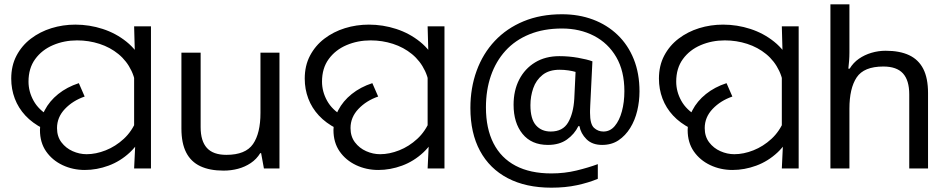

<svg xmlns="http://www.w3.org/2000/svg" viewBox="-20 -780 4398 889"><path d="M179 -185Q130 -210 97.5 -245Q65 -280 48.5 -323.5Q32 -367 32 -416Q32 -476 56.5 -522.5Q81 -569 123 -601Q165 -633 218 -649.5Q271 -666 329 -666Q394 -666 455.5 -646Q517 -626 566 -586.5Q615 -547 644 -487Q673 -427 673 -347L611 -344Q611 -405 589 -451.5Q567 -498 528.5 -529.5Q490 -561 440.5 -577Q391 -593 337 -593Q277 -593 225.5 -571Q174 -549 143 -506.5Q112 -464 112 -402Q112 -356 135.5 -313.5Q159 -271 208 -243L179 -185ZM373 7Q317 7 269.5 -15.5Q222 -38 193.5 -79Q165 -120 165 -178Q165 -227 187 -269.5Q209 -312 249.5 -344.5Q290 -377 345 -395L372 -333Q317 -314 280.5 -275.5Q244 -237 244 -187Q244 -148 264.5 -121Q285 -94 316.5 -80Q348 -66 381 -66Q424 -66 469.5 -84Q515 -102 553 -137Q591 -172 612 -224L650 -180Q626 -116 581.5 -74.5Q537 -33 482.5 -13Q428 7 373 7ZM606 -106 601 -144V-471L605 -511L601 -658H679V0H601Z M1274 -536V0H1202L1189 -71H1185Q1168 -43 1141 -25Q1114 -7 1082 1.5Q1050 10 1015 10Q951 10 907.5 -10.5Q864 -31 842 -74Q820 -117 820 -185V-536H909V-191Q909 -127 938 -95Q967 -63 1028 -63Q1117 -63 1151.5 -113Q1186 -163 1186 -257V-536Z M1538 -185Q1489 -210 1456.5 -245Q1424 -280 1407.5 -323.5Q1391 -367 1391 -416Q1391 -476 1415.5 -522.5Q1440 -569 1482 -601Q1524 -633 1577 -649.5Q1630 -666 1688 -666Q1753 -666 1814.5 -646Q1876 -626 1925 -586.5Q1974 -547 2003 -487Q2032 -427 2032 -347L1970 -344Q1970 -405 1948 -451.5Q1926 -498 1887.5 -529.5Q1849 -561 1799.5 -577Q1750 -593 1696 -593Q1636 -593 1584.5 -571Q1533 -549 1502 -506.5Q1471 -464 1471 -402Q1471 -356 1494.5 -313.5Q1518 -271 1567 -243L1538 -185ZM1732 7Q1676 7 1628.5 -15.5Q1581 -38 1552.5 -79Q1524 -120 1524 -178Q1524 -227 1546 -269.5Q1568 -312 1608.5 -344.5Q1649 -377 1704 -395L1731 -333Q1676 -314 1639.5 -275.5Q1603 -237 1603 -187Q1603 -148 1623.5 -121Q1644 -94 1675.5 -80Q1707 -66 1740 -66Q1783 -66 1828.5 -84Q1874 -102 1912 -137Q1950 -172 1971 -224L2009 -180Q1985 -116 1940.5 -74.5Q1896 -33 1841.5 -13Q1787 7 1732 7ZM1965 -106 1960 -144V-471L1964 -511L1960 -658H2038V0H1960Z M2941 -357Q2941 -311 2930.5 -267Q2920 -223 2898 -187.5Q2876 -152 2844 -130.5Q2812 -109 2768 -109Q2722 -109 2695.5 -135.5Q2669 -162 2663 -196H2658Q2640 -159 2605 -134Q2570 -109 2517 -109Q2441 -109 2399.5 -160Q2358 -211 2358 -295Q2358 -361 2384 -411.5Q2410 -462 2457.5 -491Q2505 -520 2570 -520Q2614 -520 2656.5 -512.5Q2699 -505 2723 -496L2713 -293Q2712 -275 2712 -267.5Q2712 -260 2712 -257Q2712 -205 2730.5 -188Q2749 -171 2774 -171Q2805 -171 2826.5 -196.5Q2848 -222 2859.5 -264.5Q2871 -307 2871 -358Q2871 -451 2833.5 -515.5Q2796 -580 2730.5 -614Q2665 -648 2582 -648Q2497 -648 2431 -621Q2365 -594 2320.5 -545Q2276 -496 2253 -429.5Q2230 -363 2230 -283Q2230 -185 2265 -116.5Q2300 -48 2367.5 -12.5Q2435 23 2533 23Q2594 23 2649.5 9.5Q2705 -4 2748 -20V48Q2705 66 2651.5 77.5Q2598 89 2533 89Q2415 89 2331 45Q2247 1 2202.5 -81.5Q2158 -164 2158 -280Q2158 -373 2187 -452.5Q2216 -532 2271 -590.5Q2326 -649 2404.5 -681.5Q2483 -714 2582 -714Q2660 -714 2725.5 -689.5Q2791 -665 2839.5 -618.5Q2888 -572 2914.5 -506Q2941 -440 2941 -357ZM2436 -293Q2436 -229 2461.5 -200Q2487 -171 2530 -171Q2586 -171 2610.5 -213Q2635 -255 2639 -322L2645 -447Q2632 -451 2612 -454Q2592 -457 2571 -457Q2522 -457 2492 -433Q2462 -409 2449 -371.5Q2436 -334 2436 -293Z M3178 -185Q3129 -210 3096.5 -245Q3064 -280 3047.5 -323.5Q3031 -367 3031 -416Q3031 -476 3055.5 -522.5Q3080 -569 3122 -601Q3164 -633 3217 -649.5Q3270 -666 3328 -666Q3393 -666 3454.5 -646Q3516 -626 3565 -586.5Q3614 -547 3643 -487Q3672 -427 3672 -347L3610 -344Q3610 -405 3588 -451.5Q3566 -498 3527.5 -529.5Q3489 -561 3439.5 -577Q3390 -593 3336 -593Q3276 -593 3224.5 -571Q3173 -549 3142 -506.5Q3111 -464 3111 -402Q3111 -356 3134.5 -313.5Q3158 -271 3207 -243L3178 -185ZM3372 7Q3316 7 3268.5 -15.5Q3221 -38 3192.5 -79Q3164 -120 3164 -178Q3164 -227 3186 -269.5Q3208 -312 3248.5 -344.5Q3289 -377 3344 -395L3371 -333Q3316 -314 3279.5 -275.5Q3243 -237 3243 -187Q3243 -148 3263.5 -121Q3284 -94 3315.5 -80Q3347 -66 3380 -66Q3423 -66 3468.5 -84Q3514 -102 3552 -137Q3590 -172 3611 -224L3649 -180Q3625 -116 3580.5 -74.5Q3536 -33 3481.5 -13Q3427 7 3372 7ZM3605 -106 3600 -144V-471L3604 -511L3600 -658H3678V0H3600Z M3913 -537Q3913 -518 3911.5 -498Q3910 -478 3908 -462H3914Q3931 -490 3957 -508Q3983 -526 4015 -535.5Q4047 -545 4081 -545Q4146 -545 4189.5 -524.5Q4233 -504 4255 -461Q4277 -418 4277 -349V0H4190V-343Q4190 -408 4161 -440Q4132 -472 4070 -472Q3980 -472 3946.5 -421.5Q3913 -371 3913 -277V0H3825V-760H3913Z"/></svg>

Font: hexloriya05
Style: Book
Weight: 400
Designer: Jelle Bosma - Monotype Design Team
Foundry: Monotype Imaging Inc.
Version: Version 2.003